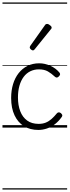

<svg xmlns="http://www.w3.org/2000/svg" viewBox="-20 -1030 562 1550"><path d="M290 19Q223 19 174 -11Q125 -41 97.5 -99Q70 -157 70 -239Q70 -300 85.5 -351Q101 -402 130.5 -439.5Q160 -477 202 -498Q244 -519 297 -519Q342 -519 386.5 -499Q431 -479 460 -444Q466 -436 465 -429Q464 -422 455 -413Q446 -404 438.5 -404Q431 -404 424 -410Q395 -437 366.5 -453.5Q338 -470 293 -470Q256 -470 224.5 -454.5Q193 -439 171 -409.5Q149 -380 137 -338Q125 -296 125 -243Q125 -180 143.5 -132Q162 -84 199 -57Q236 -30 292 -30Q324 -30 349 -40Q374 -50 396 -69.5Q418 -89 440 -116Q447 -123 455 -123Q463 -123 471 -117Q479 -110 482 -103Q485 -96 480 -88Q455 -52 424 -28Q393 -4 358.5 7.5Q324 19 290 19ZM246 -623Q239 -623 229.5 -631Q220 -639 220 -647Q220 -649 221 -651.5Q222 -654 224 -659L343 -827Q347 -833 351 -835Q355 -837 360 -837Q367 -837 375.5 -832Q384 -827 390.5 -820.5Q397 -814 397 -807Q397 -803 395.5 -800Q394 -797 390 -793L260 -632Q253 -623 246 -623ZM0 490H522V500H0ZM0 -20H522V0H0ZM0 -505H522V-500H0ZM0 -1010H522V-1000H0Z"/></svg>

Font: Playwrite NG Modern Guides
Style: Regular
Weight: 400
Designer: Veronika Burian, José Scaglione
Foundry: TypeTogether
Version: Version 1.003